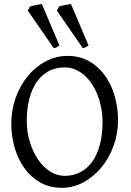

<svg xmlns="http://www.w3.org/2000/svg" viewBox="-20 -903 640 938"><path d="M481 -307.1Q481 -340.8 474.9 -373.8Q468.8 -406.7 457.5 -436.3Q446.3 -465.8 429.9 -491Q413.6 -516.1 393.1 -534.4Q372.6 -552.7 348.1 -563.2Q323.7 -573.7 295.9 -573.7Q252.4 -573.7 218 -555.4Q183.6 -537.1 159.9 -503.2Q136.2 -469.2 123.5 -420.9Q110.8 -372.6 110.8 -313Q110.8 -258.3 125.7 -209.5Q140.6 -160.6 165.8 -123.8Q190.9 -86.9 224.6 -65.4Q258.3 -43.9 295.9 -43.9Q336.4 -43.9 370.4 -60.8Q404.3 -77.6 429 -110.8Q453.6 -144 467.3 -193.4Q481 -242.7 481 -307.1ZM556.6 -315.9Q556.6 -249.5 534.7 -189.7Q512.7 -129.9 474.9 -84.5Q437 -39.1 387.2 -12.2Q337.4 14.6 281.7 14.6Q223.1 14.6 177.2 -11.2Q131.3 -37.1 99.9 -80.6Q68.4 -124 51.8 -180.7Q35.2 -237.3 35.2 -298.8Q35.2 -365.2 56.6 -425.3Q78.1 -485.4 115.2 -530.8Q152.3 -576.2 202.4 -603Q252.4 -629.9 310.1 -629.9Q370.6 -629.9 416.5 -603.3Q462.4 -576.7 493.7 -532.7Q524.9 -488.8 540.8 -432.1Q556.6 -375.5 556.6 -315.9ZM115.7 -851.1 126.5 -871.1Q131.8 -873 139.2 -874.8Q146.5 -876.5 154.5 -878.2Q162.6 -879.9 170.7 -881.1Q178.7 -882.3 184.6 -883.3L270.5 -680.7Q261.7 -674.8 256.8 -672.1Q252 -669.4 242.7 -667.5ZM257.8 -851.1 268.6 -871.1Q273.4 -873 281 -874.8Q288.6 -876.5 296.6 -878.2Q304.7 -879.9 312.7 -881.1Q320.8 -882.3 326.7 -883.3L412.6 -680.7Q402.8 -674.8 397.9 -672.1Q393.1 -669.4 384.8 -667.5Z"/></svg>

Font: Gentium Plus Eur
Style: Regular
Weight: 400
Designer: J. Victor Gaultney, Annie Olsen, Iska Routamaa, Becca Hirsbrunner
Foundry: SIL International
Version: Version 5.000